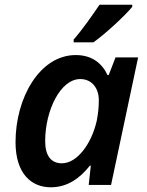

<svg xmlns="http://www.w3.org/2000/svg" viewBox="-20 -786 624 816"><path d="M293 -618V-606H377C428 -642 514 -722 542 -757V-766H403C372 -720 327 -656 293 -618ZM196 10C267 10 320 -29 362 -82H366L357 0H452L567 -542H471L442 -467H437C414 -516 372 -552 302 -552C148 -552 46 -369 46 -182C46 -47 114 10 196 10ZM243 -92C198 -92 172 -123 172 -186C172 -317 237 -450 321 -450C370 -450 400 -412 400 -360C400 -330 397 -302 391 -272C369 -175 308 -92 243 -92Z"/></svg>

Font: Noto Sans SemiBold
Style: Italic
Weight: 600
Italic angle: -12°
Designer: Monotype Design Team
Foundry: Monotype Imaging Inc.
Version: Version 2.013